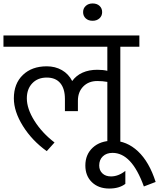

<svg xmlns="http://www.w3.org/2000/svg" viewBox="-30 -853 919 1109"><path d="M775 -583H665V0H590V-380Q563 -385 532 -385Q482 -385 451 -353.5Q420 -322 420 -271V-211H345V-281Q345 -341 318 -373Q291 -405 240 -405Q188 -405 156.5 -372Q125 -339 125 -285Q125 -225 169 -155Q213 -85 285 -30L240 20Q155 -41 102.5 -125Q50 -209 50 -285Q50 -370 102 -420Q154 -470 240 -470Q289 -470 327.5 -448Q366 -426 387 -385Q410 -417 447 -433.5Q484 -450 532 -450Q565 -450 590 -444V-583H-10V-648H775Z M463 103Q463 39 506 -0.5Q549 -40 620 -40Q702 -40 767 21Q832 82 869 198L801 224Q765 125 720 77.5Q675 30 620 30Q585 30 564 50Q543 70 543 103Q543 131 561.5 148.5Q580 166 611 166Q654 166 694 134V209Q659 236 601 236Q539 236 501 199.5Q463 163 463 103Z M450 -783Q450 -805 465.5 -819Q481 -833 505 -833Q530 -833 545 -819Q560 -805 560 -783Q560 -761 544.5 -747Q529 -733 505 -733Q480 -733 465 -747Q450 -761 450 -783Z"/></svg>

Font: Madhuban Light
Style: Regular
Weight: 300
Designer: jaikishan Patel
Foundry: MagicType
Version: Version 1.000